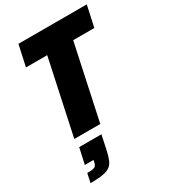

<svg xmlns="http://www.w3.org/2000/svg" viewBox="-232 -798 1057 1197"><g transform="rotate(-30 296.5 -199.5)"><path d="M106 0 221 -537H68L101 -688H593L560 -537H408L293 0ZM142 186 144 173H82L107 59H267L248 149Q235 211 220 238.5Q205 266 169 277.5Q133 289 56 289L70 224Q99 224 112.5 221Q126 218 132 210.5Q138 203 142 186Z"/></g></svg>

Font: Saira Semi Condensed ExtraBold
Style: Italic
Weight: 800
Width: 4
Italic angle: -12°
Designer: Hector Gatti with collaboration of the Omnibus-Type team
Foundry: Omnibus-Type
Version: Version 1.001; ttfautohint (v1.8)